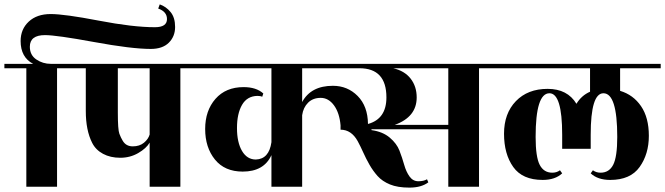

<svg xmlns="http://www.w3.org/2000/svg" viewBox="-40 -851 3031 875"><path d="M647 -628Q560 -628 388.5 -659.5Q217 -691 165 -691Q96 -691 96 -638Q96 -600 125.5 -580Q155 -560 192 -560H320V-540H220V0H80V-540H-20V-560H111Q54 -590 54 -664Q54 -718 91 -752.5Q128 -787 191 -787Q254 -787 410 -757Q566 -727 666 -727Q721 -727 721 -764Q721 -798 681 -812L688 -831Q717 -821 737.5 -796Q758 -771 758 -728Q758 -685 729.5 -656.5Q701 -628 647 -628Z M882 -560V-540H782V0H642V-201Q627 -175 590 -153.5Q553 -132 508 -132Q463 -132 429.5 -150Q396 -168 380 -200Q351 -257 351 -345V-540H280V-560ZM642 -540H497V-338Q497 -260 504 -241.5Q511 -223 519 -210Q534 -184 565 -184Q596 -184 616 -200.5Q636 -217 642 -238Z M1126 -124Q1186 -126 1197 -203V-540H842V-560H2243V-540H2143V0H2003V-262H1653V-258Q1704 -251 1736 -224Q1768 -197 1780.5 -164.5Q1793 -132 1802 -100Q1811 -68 1826.5 -46.5Q1842 -25 1866.5 -25Q1891 -25 1906 -34L1912 -20Q1880 4 1826 4Q1772 4 1737 -10.5Q1702 -25 1681 -48.5Q1660 -72 1644 -100Q1628 -128 1615.5 -156Q1603 -184 1590 -208Q1561 -260 1512 -260V-280Q1507 -337 1482 -371Q1457 -405 1421.5 -405Q1386 -405 1364 -383Q1342 -361 1337 -326V0H1197V-144Q1163 -69 1066 -69Q984 -69 939.5 -124Q895 -179 895 -263Q895 -347 942 -400.5Q989 -454 1070 -454Q1128 -454 1160 -425L1155 -410Q1147 -414 1133 -414Q1086 -413 1063 -373Q1040 -333 1040 -267.5Q1040 -202 1063 -163Q1086 -124 1126 -124ZM1337 -540V-386Q1377 -460 1477 -460Q1544 -460 1590 -413.5Q1636 -367 1637 -286Q1721 -309 1721 -407Q1721 -540 1598 -540ZM2003 -282V-540H1752Q1804 -528 1831.5 -492.5Q1859 -457 1859 -407Q1859 -318 1759 -282Z M2971 -540H2786V-437Q2846 -419 2881.5 -367Q2917 -315 2917 -232Q2917 -149 2875 -90Q2833 -31 2741 -31Q2684 -31 2652 -61L2662 -75Q2677 -64 2697 -64Q2736 -64 2754.5 -100Q2773 -136 2773 -227Q2773 -426 2710 -426Q2652 -426 2652 -237V-173H2522V-237Q2522 -426 2464 -426Q2401 -426 2401 -227Q2401 -136 2419.5 -100Q2438 -64 2477 -64Q2497 -64 2512 -75L2522 -61Q2490 -31 2433 -31Q2341 -31 2299 -90Q2257 -149 2257 -241.5Q2257 -334 2311 -390Q2365 -446 2455.5 -446Q2546 -446 2587 -378Q2610 -416 2649 -433V-540H2203V-560H2971Z"/></svg>

Font: Rozha One
Style: Regular
Weight: 400
Designer: Tim Donaldson, Indian Type Foundry
Foundry: Indian Type Foundry
Version: Version 1.300;PS 1.0;hotconv 1.0.78;makeotf.lib2.5.61930; tt